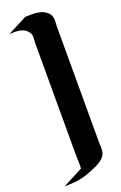

<svg xmlns="http://www.w3.org/2000/svg" viewBox="-175 -702 553 879"><g transform="rotate(-20 101.0 -262.5)"><path d="M74.5 -658Q90.3 -658 106.3 -658.3Q122.3 -658.7 137.9 -656Q143.6 -655 148.1 -653.8Q152.6 -652.6 157.7 -650.4Q158.2 -650.1 160 -649.3Q161.9 -648.4 164.1 -647.2Q166.3 -646 168.3 -644.9Q170.4 -643.8 171.4 -643.1Q176.3 -639.6 179.9 -636.6Q183.6 -633.5 187 -628.7Q192.4 -621.3 194.3 -614.1Q196.3 -606.9 196.5 -599.6Q196.8 -592.3 195.9 -584.5Q195.1 -576.7 195.1 -568.4V-0.2Q195.1 8.3 195.7 16.2Q196.3 24.2 196 31.9Q195.8 39.6 193.7 47.1Q191.7 54.7 186.5 62.7Q182.6 68.6 176.8 74Q170.9 79.3 164.2 84Q157.5 88.6 150.4 92.4Q143.3 96.2 137 98.6Q132.8 100.3 124.6 103.8Q116.5 107.2 106.8 111Q97.2 114.7 87.2 118.3Q77.1 121.8 69.1 123.8Q46.1 129.4 23.7 131.2Q1.2 133.1 -22.2 133.1L72.5 84H75.4Q77.9 73.5 77.1 61Q76.4 45.4 76.2 30.5Q75.9 15.6 75.8 0.7Q75.7 -14.2 75.8 -29.7Q75.9 -45.2 75.9 -62.5V-527.1Q75.9 -537.1 76.9 -545.5Q77.9 -554 77.3 -561.6Q76.7 -569.3 73.5 -576.5Q70.3 -583.7 62 -591.6Q60.1 -593.5 58 -595.1Q55.9 -596.7 53.7 -597.9Q49.6 -600.6 44.8 -602.5Q40 -604.5 35.2 -606Q29.3 -607.7 22.2 -608.4Q15.1 -609.1 7.7 -609.3Q0.2 -609.4 -7 -609.1Q-14.2 -608.9 -20.3 -608.9Z"/></g></svg>

Font: Autopia
Style: Bold
Weight: 700
Designer: Antoine Gelgon
Foundry: Antoine Gelgon
Version: 001.000